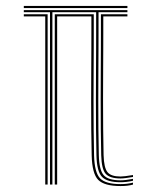

<svg xmlns="http://www.w3.org/2000/svg" viewBox="-20 -620 527 645"><path d="M148 0V-579H60V-586H408V-579H311V-506Q311 -490.2 310.9 -456.1Q310.8 -422 310.5 -377Q310.2 -332 310.2 -282.4Q310.2 -232.8 310.6 -185Q311 -137.2 312 -98.8Q313.2 -48.5 328.5 -31.4Q343.8 -14.2 385 -14.2Q393.2 -14.2 404.1 -15.5Q415 -16.8 426.8 -19.2V-12.8Q416.2 -10.2 405 -9Q393.8 -7.8 385 -7.8Q339.8 -7.8 322.5 -26Q305.2 -44.2 304 -98.5Q303 -137 302.6 -184.9Q302.2 -232.8 302.2 -282.6Q302.2 -332.5 302.5 -377.8Q302.8 -423 302.9 -456.9Q303 -490.8 303 -506V-579H156V0ZM132 0V-565H60V-572H140V0ZM385 5Q330.8 5 310.1 -15.6Q289.5 -36.2 288 -98Q287 -136.2 286.6 -183.5Q286.2 -230.8 286.2 -280.1Q286.2 -329.5 286.5 -374.6Q286.8 -419.8 286.9 -454.4Q287 -489 287 -506V-565H172V0H164V-572H295V-506Q295 -490 294.9 -455.8Q294.8 -421.5 294.5 -376.2Q294.2 -331 294.2 -281.4Q294.2 -231.8 294.6 -184.1Q295 -136.5 296 -98.2Q297.5 -40.5 316.1 -21Q334.8 -1.5 385 -1.5Q407.5 -1.5 426.8 -6.5V0Q410.5 5 385 5ZM385 -20.5Q349.2 -20.5 335.2 -36Q321.2 -51.5 320 -98.8Q319 -137.5 318.6 -185.2Q318.2 -233 318.2 -282.8Q318.2 -332.5 318.5 -377.6Q318.8 -422.8 318.9 -456.6Q319 -490.5 319 -506V-572H408V-565H327V-506Q327 -492.2 326.9 -458.9Q326.8 -425.5 326.5 -380.2Q326.2 -335 326.2 -284.8Q326.2 -234.5 326.6 -186.1Q327 -137.8 328 -99Q329.2 -56 341.2 -41.5Q353.2 -27 385 -27Q390 -27 400.9 -28.2Q411.8 -29.5 426.8 -32V-25.5Q413.8 -23.2 402.9 -21.9Q392 -20.5 385 -20.5ZM60 -593V-600H408V-593Z"/></svg>

Font: Big Shoulders Inline Text SC Thin
Style: Regular
Weight: 100
Designer: Patric King
Foundry: XO Type Co
Version: Version 2.002